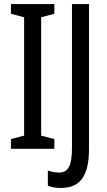

<svg xmlns="http://www.w3.org/2000/svg" viewBox="-20 -734 530 947"><path d="M248 0V-48L183 -65V-649L248 -666V-714H34V-666L99 -649V-65L34 -48V0ZM281 193C370 193 419 141 419 1V-714H335V-6C335 84 316 117 272 117C251 117 232 113 216 107V182C235 190 257 193 281 193Z"/></svg>

Font: Noto Sans Thai Looped ExtraCondensed
Style: Regular
Weight: 400
Width: 2
Designer: Sasikarn Vongin, Ben Mitchell
Foundry: The Fontpad Ltd
Version: Version 1.001